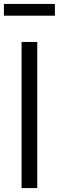

<svg xmlns="http://www.w3.org/2000/svg" viewBox="-22 -959 300 979"><path d="M88 -745H168V0H88ZM-2 -939H258V-879H-2Z"/></svg>

Font: Trafiko Sans Variable
Style: Regular
Weight: 400
Designer: Gumpita Rahayu / Trafiko
Foundry: Tokotype / Trafiko
Version: Version 0.001;FEAKit 1.0